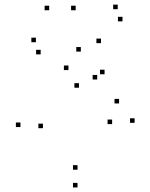

<svg xmlns="http://www.w3.org/2000/svg" viewBox="-20 -800 660 842"><path d="M195.7 -755V-775H175.7V-755ZM334.5 -573.7V-593.7H314.5V-573.7ZM471.7 -255.7V-275.7H451.7V-255.7ZM320 -55.7V-75.7H300V-55.7ZM168.3 -237.8V-257.8H148.3V-237.8ZM326.3 -415.3V-435.3H306.3V-415.3ZM502.2 -346.3V-366.3H482.2V-346.3ZM438.5 -474.3V-494.3H418.5V-474.3ZM406.3 -451.3V-471.3H386.3V-451.3ZM280.2 -492.7V-512.7H260.2V-492.7ZM69.7 -242.8V-262.8H49.7V-242.8ZM320 22V2H300V22ZM570.3 -261.3V-281.3H550.3V-261.3ZM422.8 -610.8V-630.8H402.8V-610.8ZM311.8 -755V-775H291.8V-755ZM137.5 -614.8V-634.8H117.5V-614.8ZM158.3 -561.5V-581.5H138.3V-561.5ZM517.2 -706.3V-726.3H497.2V-706.3ZM496.3 -759.7V-779.7H476.3V-759.7Z"/></svg>

Font: Monaspace Neon Dots Var
Style: Regular
Weight: 400
Designer: Riley Cran and the Lettermatic Team
Version: Version 1.100 (Monaspace Neon Dots)